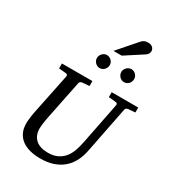

<svg xmlns="http://www.w3.org/2000/svg" viewBox="-262 -1261 1273 1416"><g transform="rotate(30 374.5 -553.5)"><path d="M690.9 -624Q682.1 -623 675.3 -618.4Q668.5 -613.8 667 -604L589.8 -213.9Q579.6 -159.7 557.1 -116.9Q534.7 -74.2 499.8 -44.7Q464.8 -15.1 417.7 0.5Q370.6 16.1 311 16.1Q264.6 16.1 224.9 6.6Q185.1 -2.9 155.3 -23.9Q125.5 -44.9 108.6 -78.1Q91.8 -111.3 91.8 -159.2Q91.8 -174.3 95 -201.7Q98.1 -229 105 -264.2L174.8 -604Q176.3 -612.3 172.4 -617.7Q168.5 -623 154.8 -624L99.1 -628.9V-670.9H358.9V-628.9L299.8 -624Q291 -623 284.2 -618.4Q277.3 -613.8 275.9 -604L207 -264.2Q201.2 -234.9 198.5 -211.7Q195.8 -188.5 195.8 -174.8Q195.8 -143.1 205.8 -119.6Q215.8 -96.2 234.1 -80.3Q252.4 -64.5 278.6 -56.6Q304.7 -48.8 336.9 -48.8Q385.7 -48.8 418.7 -65.2Q451.7 -81.5 473.6 -108.9Q495.6 -136.2 508.3 -172.6Q521 -209 528.8 -249L599.1 -604Q600.6 -612.3 596.7 -617.7Q592.8 -623 579.1 -624L522.9 -628.9V-670.9H749V-628.9ZM411.1 -836.4Q411.1 -825.2 406.7 -814.9Q402.3 -804.7 394.8 -796.9Q387.2 -789.1 377.2 -784.7Q367.2 -780.3 356 -780.3Q345.2 -780.3 335.4 -784.7Q325.7 -789.1 318.4 -796.9Q311 -804.7 306.6 -814.5Q302.2 -824.2 302.2 -835.4Q302.2 -846.2 306.6 -856.2Q311 -866.2 318.4 -874Q325.7 -881.8 335.4 -886.5Q345.2 -891.1 356 -891.1Q367.2 -891.1 377.2 -886.7Q387.2 -882.3 394.8 -875Q402.3 -867.7 406.7 -857.7Q411.1 -847.7 411.1 -836.4ZM618.2 -836.4Q618.2 -825.2 614 -814.9Q609.9 -804.7 602.5 -796.9Q595.2 -789.1 585.2 -784.7Q575.2 -780.3 564 -780.3Q552.7 -780.3 542.7 -784.7Q532.7 -789.1 525.4 -796.9Q518.1 -804.7 513.7 -814.9Q509.3 -825.2 509.3 -836.4Q509.3 -846.7 513.9 -856.7Q518.6 -866.7 526.1 -874.3Q533.7 -881.8 543.7 -886.5Q553.7 -891.1 564 -891.1Q575.2 -891.1 585.2 -886.7Q595.2 -882.3 602.5 -875Q609.9 -867.7 614 -857.7Q618.2 -847.7 618.2 -836.4ZM626 -1079.6Q626 -1065.4 619.6 -1055.9Q613.3 -1046.4 602.1 -1038.6L452.1 -941.4H381.8L518.1 -1097.7Q522.9 -1103.5 528.3 -1107.9Q533.7 -1112.3 540.3 -1115.7Q546.9 -1119.1 555.4 -1120.8Q564 -1122.6 575.2 -1122.6Q588.4 -1122.6 597.9 -1118.7Q607.4 -1114.7 613.5 -1108.6Q619.6 -1102.5 622.8 -1094.7Q626 -1086.9 626 -1079.6Z"/></g></svg>

Font: Charis SIL APac
Style: Italic
Weight: 400
Italic angle: -11°
Foundry: SIL International
Version: Version 5.000